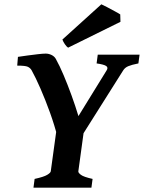

<svg xmlns="http://www.w3.org/2000/svg" viewBox="-20 -868 665 888"><path d="M625.5 -615.2 620.1 -574.7Q588.4 -568.4 573 -561.8Q557.6 -555.2 549.8 -542.5L355 -233.9H246.1Q232.4 -288.1 211.2 -347.2Q189.9 -406.2 167.2 -458.3Q144.5 -510.3 126.5 -542.5Q120.1 -553.7 108.6 -559.1Q97.2 -564.5 59.6 -564.5L63 -605Q81.5 -607.9 106.9 -611.3Q132.3 -614.7 155.8 -617.4Q179.2 -620.1 191.4 -620.1Q205.1 -620.1 218.3 -613.8Q231.4 -607.4 237.8 -596.2Q255.9 -564 274.4 -520Q293 -476.1 310.8 -427Q328.6 -377.9 342.8 -331.1L473.1 -542.5Q481.4 -555.2 471.4 -562.5Q461.4 -569.8 426.8 -574.7L432.1 -615.2ZM408.2 -40.5 402.8 0H134.8L140.1 -40.5Q182.6 -49.8 198.2 -59.3Q213.9 -68.8 214.8 -75.7L247.1 -311H374.5L342.3 -75.7Q341.3 -69.3 354 -59.6Q366.7 -49.8 408.2 -40.5ZM536.1 -801.3 537.1 -767.1 294.9 -647.5Q288.1 -651.9 280.3 -663.1Q272.5 -674.3 268.6 -685.1L448.7 -848.1Q456.1 -845.2 474.9 -835.2Q493.7 -825.2 512.2 -815.2Q530.8 -805.2 536.1 -801.3Z"/></svg>

Font: Gentium Book Plus
Style: Bold Italic
Weight: 700
Italic angle: -8°
Designer: Victor Gaultney, Annie Olsen, Iska Routamaa, Becca Hirsbrunner
Foundry: SIL International
Version: Version 6.101